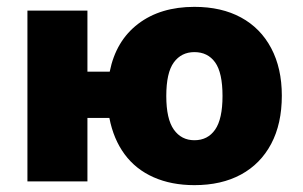

<svg xmlns="http://www.w3.org/2000/svg" viewBox="-20 -529 883 560"><path d="M547 11Q480 11 428 -12Q376 -35 343.5 -79Q311 -123 299 -185H235V0H60V-498H235V-320H300Q318 -410 383 -459.5Q448 -509 547 -509Q626 -509 683 -478Q740 -447 771 -388.5Q802 -330 802 -250Q802 -168 771 -109.5Q740 -51 683 -20Q626 11 547 11ZM547 -120Q586 -120 607.5 -151Q629 -182 629 -249Q629 -317 607.5 -347Q586 -377 547 -377Q509 -377 487 -347Q465 -317 465 -249Q465 -182 487 -151Q509 -120 547 -120Z"/></svg>

Font: Nunito Sans 10pt SemiCondensed Black
Style: Regular
Weight: 900
Width: 4
Designer: Vernon Adams
Foundry: Vernon Adams
Version: Version 3.101;gftools[0.9.27]